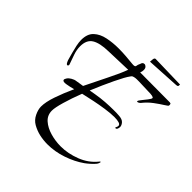

<svg xmlns="http://www.w3.org/2000/svg" viewBox="-170 -723 872 872"><g transform="rotate(45 265.5 -287.0)"><path d="M265 24Q239 24 214 18.5Q189 13 166 0Q145 -12 134 -35Q123 -58 123 -77Q123 -106 137.5 -148.5Q152 -191 174 -239Q162 -236 151.5 -233.5Q141 -231 133 -230Q131 -230 128.5 -229.5Q126 -229 124 -229Q110 -229 110 -237Q110 -240 112 -243.5Q114 -247 115 -249Q120 -257 132 -264Q144 -271 154 -272Q162 -273 172 -275Q182 -277 192 -278Q219 -334 245.5 -386.5Q272 -439 285 -475L163 -471Q108 -470 81.5 -453.5Q55 -437 55 -396Q55 -373 63.5 -349Q72 -325 79 -305Q79 -304 79.5 -303.5Q80 -303 80 -302Q80 -294 74 -294Q68 -294 61 -313Q57 -327 51 -349Q45 -371 42 -386Q40 -395 39 -404Q38 -413 38 -420Q38 -459 59.5 -479Q81 -499 115 -506Q149 -513 185 -513Q211 -513 235.5 -511Q260 -509 279 -507Q298 -505 298.5 -513Q299 -521 305 -533Q308 -546 319 -546Q325 -546 330.5 -540.5Q336 -535 336 -524Q336 -514 332 -505L524 -504L530 -502Q532 -495 531 -491Q531 -488 514 -477.5Q497 -467 474 -450Q451 -433 432 -409Q424 -401 417 -401Q415 -401 415 -403Q415 -408 422 -416Q423 -418 429 -425Q435 -432 444 -444Q449 -451 451.5 -455Q454 -459 454 -462Q454 -470 418 -470Q402 -470 387.5 -471Q373 -472 358 -472Q351 -472 343 -472Q335 -472 327 -470Q323 -469 320 -467.5Q317 -466 313 -460Q300 -443 276 -393Q252 -343 228 -285L257 -290Q286 -295 314 -297Q342 -299 367 -299Q376 -299 385 -299Q394 -299 402 -298Q424 -297 433.5 -286.5Q443 -276 443 -265Q443 -258 440 -252Q437 -246 432 -246.5Q427 -247 431 -253Q434 -259 434 -263Q434 -272 422.5 -275.5Q411 -279 393 -279Q368 -279 335 -274Q302 -269 275.5 -263.5Q249 -258 241 -256L214 -250Q195 -201 183 -159.5Q171 -118 171 -99Q171 -69 192.5 -50Q214 -31 247 -21.5Q280 -12 314 -12Q361 -12 408.5 -30.5Q456 -49 486 -86Q489 -91 492 -91Q493 -91 493 -88Q493 -86 491 -81Q489 -76 484 -70Q475 -60 465 -51Q455 -42 444 -34Q407 -8 359.5 8Q312 24 265 24ZM329 -571Q329 -578 330.5 -588Q332 -598 339 -598L499 -594Q499 -587 498 -584Q497 -581 489 -580Z"/></g></svg>

Font: Grey Qo
Style: Regular
Weight: 400
Designer: Robert E. Leuschke
Foundry: Robert E. Leuschke
Version: Version 2.010